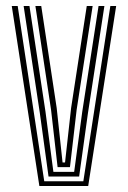

<svg xmlns="http://www.w3.org/2000/svg" viewBox="-20 -620 427 640"><path d="M111.2 0 19.2 -600H39L127.5 -15.8H257.8L347.8 -600H367.2L274 0ZM141.8 -31.5 112.8 -243 58.8 -600H78.2L131.5 -248.5L158 -47H227.2L254.2 -247.8L308.5 -600H328L273 -241.8L243.8 -31.5ZM172 -62.8 150.2 -253.8 98 -600H117.5L169 -259.8L188.5 -78.5H196.8L217 -259.8L269.2 -600H288.8L235.5 -254.2L213.2 -62.8Z"/></svg>

Font: Big Shoulders Inline Text SemiBold
Style: Regular
Weight: 600
Designer: Patric King
Foundry: XO Type Co
Version: Version 1.000